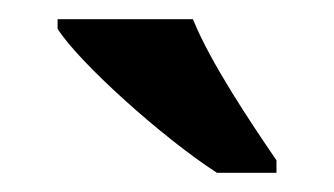

<svg xmlns="http://www.w3.org/2000/svg" viewBox="-20 -786 348 200"><path d="M206 -606H268V-619C242 -657 199 -721 181 -766H40V-756C62 -721 150 -642 206 -606Z"/></svg>

Font: Noto Serif Condensed
Style: Bold
Weight: 700
Width: 3
Designer: Monotype Design Team
Foundry: Monotype Imaging Inc.
Version: Version 2.015